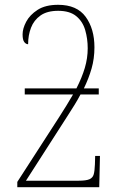

<svg xmlns="http://www.w3.org/2000/svg" viewBox="-20 -779 489 799"><path d="M52 0V-22L227 -293Q243 -318 257.5 -341.5Q272 -365 284 -386H83V-411H298Q321 -456 333 -496.5Q345 -537 345 -578Q345 -618 334.5 -654Q324 -690 297 -712Q270 -734 222 -734Q176 -734 148.5 -714.5Q121 -695 109 -663.5Q97 -632 97 -595Q88 -595 81 -604Q74 -613 74 -636Q74 -660 89 -688.5Q104 -717 136.5 -738Q169 -759 222 -759Q300 -759 336.5 -709Q373 -659 373 -582Q373 -535 361 -493.5Q349 -452 329 -411H391V-386H315Q304 -365 290.5 -343Q277 -321 262 -298L88 -27H307Q338 -27 352 -33Q366 -39 370 -53.5Q374 -68 375 -95L376 -130H396L393 0Z"/></svg>

Font: Noto Serif Condensed Thin
Style: Regular
Weight: 100
Width: 3
Designer: Monotype Design Team
Foundry: Monotype Imaging Inc.
Version: Version 2.013; ttfautohint (v1.8.4.7-5d5b)